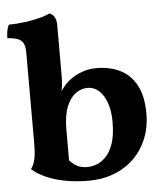

<svg xmlns="http://www.w3.org/2000/svg" viewBox="-52 -763 704 819"><g transform="rotate(-5 300.0 -354.0)"><path d="M218.8 -84.5Q231.4 -71.3 245.1 -62.5Q265.1 -49.8 293.9 -49.8Q313 -49.8 334 -57.4Q355 -64.9 374.5 -85Q394 -105 406 -140.9Q418 -176.8 418 -233.9Q418 -280.8 405.5 -314.9Q393.1 -349.1 372.1 -367.7Q351.1 -386.2 323.7 -386.2Q297.9 -386.2 273.9 -369.6Q250 -353 234.4 -315.4Q218.8 -277.8 218.8 -214.8ZM212.9 -382.8Q225.6 -400.9 235.8 -411.1Q247.1 -423.8 266.6 -436.5Q286.1 -449.2 312.5 -458Q338.9 -466.8 369.1 -466.8Q426.8 -466.8 470.9 -444.8Q515.1 -422.9 540 -376Q564.9 -329.1 564.9 -254.9Q564.9 -179.2 531 -119.1Q497.1 -59.1 436 -25.1Q375 8.8 293 8.8Q242.2 8.8 195.1 0Q147.9 -8.8 111.6 -25.4Q75.2 -42 53.7 -62Q65.9 -77.1 71.5 -102.1Q77.1 -127 77.1 -172.9V-556.2Q77.1 -580.1 71.5 -595Q65.9 -609.9 50 -617.4Q34.2 -625 2 -627Q2 -642.1 4.4 -656.5Q6.8 -670.9 13.2 -684.1Q46.9 -684.1 82.5 -689Q118.2 -693.8 147 -701.4Q175.8 -709 189.9 -716.8Q203.1 -711.9 210.9 -699.5Q218.8 -687 218.8 -664.1V-449.2Q218.8 -422.9 216.8 -407.2Q215.3 -395.5 212.9 -382.8Z"/></g></svg>

Font: Abu Sayed
Style: Regular
Weight: 400
Designer: Jayed Ahsan Saad
Foundry: Codepotro
Version: Codepotro Abu Sayed;Version 0.800